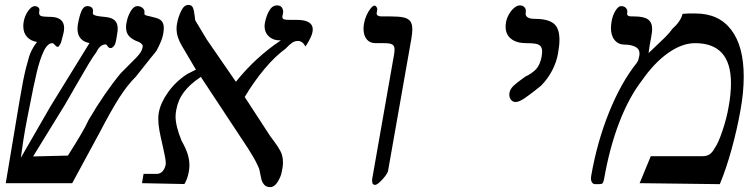

<svg xmlns="http://www.w3.org/2000/svg" viewBox="-20 -747 3053 783"><path d="M618.5 -540.5Q608.5 -527 594 -510Q546 -450 534.5 -435Q499 -399.5 466.8 -349.2Q434.5 -299 385 -204L274.5 0H3.5L59.5 -335Q74.5 -425 86.5 -472Q94.5 -502 98.5 -515.2Q102.5 -528.5 110 -543.5Q117.5 -558.5 131 -576Q106 -579.5 90.5 -596.2Q75 -613 75 -640Q75 -648.5 76.5 -658Q80.5 -682 94.5 -702Q108.5 -722 121.5 -722Q130 -722 136 -717Q142 -712 140.5 -704Q139.5 -697 139.5 -694.5Q139.5 -687 144.8 -683.2Q150 -679.5 164.5 -679L190.5 -678Q215 -677 228.2 -665.8Q241.5 -654.5 241.5 -632.5Q241.5 -625.5 240 -617Q239 -610.5 231.5 -583.5L228.5 -572Q220 -556 216.5 -556Q212 -556 209.5 -558Q207 -560 203 -564.5Q197.5 -571 193.5 -571Q174 -571 158.2 -538Q142.5 -505 130 -452.5Q117.5 -400 101.5 -317Q90 -261 82 -216.2Q74 -171.5 65 -103.5L78.5 -127Q112 -186 186 -313.5L345 -571.5Q322 -575 309 -590Q296 -605 296 -629.5Q296 -638 297.5 -647Q303.5 -681 312 -701.5Q320.5 -722 336.5 -722Q347 -722 353.2 -717Q359.5 -712 359.5 -701.5Q359.5 -699.5 359 -697.2Q358.5 -695 358.5 -692.5Q358.5 -684 385 -680.5L411.5 -677.5Q436 -675 448 -663.8Q460 -652.5 460 -630Q460 -620 458 -610Q457 -605.5 455.2 -592.5Q453.5 -579.5 449 -566Q440 -551 432 -551Q426.5 -551 423.5 -553.2Q420.5 -555.5 417.2 -560.8Q414 -566 410.5 -566Q399.5 -566 389.8 -557.8Q380 -549.5 372.5 -533.5Q359.5 -516.5 341.2 -486.2Q323 -456 288 -395Q279 -379.5 268.2 -360.5Q257.5 -341.5 244.5 -319.5L115 -109L257 -112.5Q290.5 -165.5 310.5 -199.5Q330.5 -233.5 341.5 -258Q406 -368 472.5 -448.5L496.5 -472.5Q525 -500.5 536.5 -512.8Q548 -525 553.8 -534.2Q559.5 -543.5 561.5 -554L562 -558.5Q562 -563 559 -566.5Q556 -570 547.5 -575.5Q521.5 -584 507.8 -598Q494 -612 494 -635.5Q494 -643 495.5 -652Q500 -679 512.5 -700.5Q525 -722 540.5 -722Q553 -722 562 -714Q571 -706 569 -695Q568 -689 570.8 -686.8Q573.5 -684.5 579.8 -683Q586 -681.5 589 -681L616 -674Q633 -669.5 640.5 -659.5Q648 -649.5 648 -633Q648 -621 645 -606Q641 -583 618.5 -540.5Z M1037 -58.5Q1029.5 -76.5 1021 -92.2Q1012.5 -108 993 -139.5L799 -433.5Q753.5 -403 729.5 -370.8Q705.5 -338.5 698.5 -297Q696 -283.5 696 -271.5Q696 -233 720.5 -173Q737 -144 744.8 -120Q752.5 -96 752.5 -72.5Q752.5 -61 750 -47Q744.5 -16.5 732 3.5L559 0L565.5 -38H620Q633 -38 642.5 -48Q652 -58 655.5 -75Q656 -77 656 -82.5Q656 -99 644 -150Q635 -188.5 630.2 -214Q625.5 -239.5 625.5 -262.5Q625.5 -277 627.5 -287Q634.5 -327 665.2 -370.5Q696 -414 742.5 -444.5L779 -463L721.5 -560.5Q700 -596.5 700 -630Q700 -641.5 702 -651Q706.5 -676.5 718.5 -701.8Q730.5 -727 748 -727Q762 -727 766.8 -715.5Q771.5 -704 774 -681.5Q775 -669.5 776 -664.5Q786 -649 823.5 -585.5L942 -413.5Q1021.5 -513 1125.5 -582.5Q1097 -581 1078 -597.2Q1059 -613.5 1059 -640.5Q1059 -647.5 1060.5 -654Q1065.5 -682 1078 -703.5Q1090.5 -725 1109.5 -725Q1125 -725 1130.5 -714.8Q1136 -704.5 1134.5 -695L1132 -682Q1131.5 -680.5 1131.5 -678Q1131.5 -670.5 1138 -668.2Q1144.5 -666 1160.5 -666H1189.5Q1255.5 -666 1255.5 -627Q1255.5 -624 1254.5 -617Q1251 -596 1226 -557.5Q1218 -570.5 1211 -575.2Q1204 -580 1196.5 -580Q1182 -580 1171.8 -573Q1161.5 -566 1144 -548Q1102 -517.5 1058.8 -466Q1015.5 -414.5 978 -351.5L1081.5 -192.5Q1083.5 -189 1094.5 -175Q1113 -151 1123.5 -131Q1134 -111 1134 -84.5Q1134 -75.5 1132.5 -65Q1132.5 -64.5 1128.8 -45Q1125 -25.5 1112 -4.8Q1099 16 1081.5 16Q1065.5 16 1057.2 6Q1049 -4 1046 -15.8Q1043 -27.5 1037 -58.5Z M1659 -597 1562.5 -50Q1561 -42 1550.5 -28.2Q1540 -14.5 1528 -3.8Q1516 7 1509.5 7Q1504 7 1500.8 3.5Q1497.5 0 1498.5 -5Q1497.5 -5 1497.5 -10.5Q1497.5 -17 1498.5 -21L1582.5 -499Q1583.5 -503.5 1586.2 -519.5Q1589 -535.5 1589 -545Q1589 -560 1580 -565.5Q1571 -571 1546.5 -571H1511.5Q1488 -571 1475.2 -587Q1462.5 -603 1462.5 -629.5Q1462.5 -641 1464.5 -651Q1467.5 -668.5 1475.2 -685.5Q1483 -702.5 1492 -713.2Q1501 -724 1507 -724Q1512 -724 1515.5 -718.5Q1519 -713 1518.5 -709L1516.5 -697Q1516 -695.5 1516 -692.5Q1516 -680 1537 -680H1574Q1607 -680 1625.5 -676Q1644 -672 1652.8 -660.8Q1661.5 -649.5 1661.5 -627.5Q1661.5 -612 1658 -593Z M2083 -331Q2071.5 -331 2064.2 -339.8Q2057 -348.5 2057 -361Q2057 -365.5 2057.5 -368Q2060 -383.5 2074.2 -397Q2088.5 -410.5 2112 -427L2123 -435Q2149 -447 2165.8 -464.5Q2182.5 -482 2189 -517Q2191 -531 2191 -536Q2191 -551.5 2184 -559Q2177 -566.5 2163.5 -568.8Q2150 -571 2125.5 -571Q2087 -571 2064.5 -588.5Q2042 -606 2042 -638Q2042 -646.5 2043.5 -656Q2046.5 -673 2055.8 -689Q2065 -705 2077 -715Q2089 -725 2100 -725Q2111 -725 2117.8 -718.5Q2124.5 -712 2124.5 -702Q2124.5 -698 2124 -696Q2123.5 -694.5 2123.5 -691.5Q2123.5 -670 2162.5 -670Q2214 -670 2237.8 -651.2Q2261.5 -632.5 2261.5 -585Q2261.5 -561 2255.5 -528Q2249.5 -494 2232 -460Q2214.5 -426 2186 -397Q2145 -364 2121 -347.5Q2097 -331 2083 -331Z M2915.5 4 2588.5 0 2634 -110H2844.5Q2862.5 -110 2874 -117.8Q2885.5 -125.5 2895 -143.5Q2909 -162.5 2926.2 -213.5Q2943.5 -264.5 2951.5 -312Q2961 -364 2961 -407Q2961 -489.5 2924.5 -530.2Q2888 -571 2814.5 -571Q2762 -571 2705.5 -531.5Q2649 -492 2598 -419Q2544.5 -349.5 2505.2 -247.2Q2466 -145 2443.5 -17Q2441 -4 2437.5 0Q2434 4 2423.5 4H2406.5Q2399.5 4 2394.8 -2.5Q2390 -9 2390 -20Q2390 -23 2391 -30Q2415 -168 2464 -289.5Q2513 -411 2577.5 -491.5Q2581.5 -497.5 2583.5 -503.8Q2585.5 -510 2587.5 -521Q2588 -523.5 2588 -528.5Q2588 -547.5 2570.8 -556.2Q2553.5 -565 2528 -565Q2502 -565 2486.8 -583.2Q2471.5 -601.5 2471.5 -633Q2471.5 -643 2474 -659Q2478 -684 2489.8 -703Q2501.5 -722 2512.5 -722Q2526.5 -722 2533.2 -713.8Q2540 -705.5 2538 -695Q2537.5 -693.5 2537.5 -691Q2537.5 -685 2542 -682.5Q2546.5 -680 2557 -680H2566Q2606.5 -680 2623 -667.5Q2639.5 -655 2639.5 -629.5Q2639.5 -617 2636.5 -601L2629 -559Q2628.5 -556 2627 -545.5Q2626.5 -538 2624.5 -530.5L2636 -541Q2674.5 -577 2693 -595.5Q2711.5 -614 2722.5 -630Q2738 -643.5 2749 -659.2Q2760 -675 2763.5 -690.5Q2788 -692.5 2801.5 -692.2Q2815 -692 2816.5 -692Q2911.5 -692 2962.2 -625.2Q3013 -558.5 3013 -435Q3013 -370.5 3000 -299Q2986 -219.5 2963.5 -138.2Q2941 -57 2915.5 4Z"/></svg>

Font: JuliaMono SemiBoldItalic
Style: Regular
Weight: 600
Italic angle: -9°
Monospace: yes
Designer: cormullion
Foundry: corm
Version: Version 0.049; ttfautohint (v1.8.4)